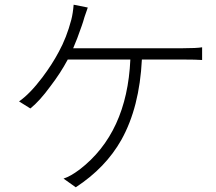

<svg xmlns="http://www.w3.org/2000/svg" viewBox="-20 -782 920 816"><path d="M302 14 250 -23Q279 -32 319 -62Q520 -217 534 -529H268Q237 -471 194 -415Q148 -352 109 -321L61 -351Q107 -383 160 -453Q202 -509 230 -562Q263 -622 283 -698Q290 -725 293 -762L353 -750Q352 -746 349 -738Q337 -705 333 -689Q331 -684 328 -674Q307 -613 291 -577H524H758Q815 -577 839 -581V-527Q814 -529 758 -529H583Q573 -326 496 -188Q429 -69 302 14Z"/></svg>

Font: GenSekiGothic TW L
Style: Regular
Weight: 300
Version: Version 1.501;PS 1;hotconv 16.6.51;makeotf.lib2.5.65220